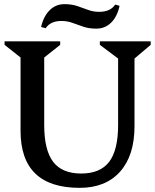

<svg xmlns="http://www.w3.org/2000/svg" viewBox="-20 -889 748 925"><path d="M549 -607 461 -673V-690H706V-673L628 -607V-281Q628 -140 558.5 -62Q489 16 364 16Q79 16 79 -259V-612L2 -673V-690H270V-673L193 -612V-287Q193 -166 236 -109.5Q279 -53 371 -53Q463 -53 506 -109.5Q549 -166 549 -287ZM444 -751Q410 -751 382.5 -760Q355 -769 330 -778.5Q305 -788 276 -788Q223 -788 200 -753L178 -759Q190 -811 219.5 -840Q249 -869 290 -869Q325 -869 352 -860Q379 -851 404 -841.5Q429 -832 458 -832Q512 -832 535 -867L556 -861Q545 -809 515.5 -780Q486 -751 444 -751Z"/></svg>

Font: Platypi
Style: Regular
Weight: 400
Designer: David Sargent
Foundry: Bolt Cutter Type
Version: Version 1.200; ttfautohint (v1.8.4.7-5d5b)